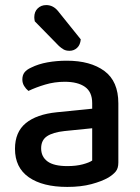

<svg xmlns="http://www.w3.org/2000/svg" viewBox="-20 -721 551 756"><path d="M245 -67Q280 -67 306 -74Q332 -81 343 -89V-216L234 -205Q188 -200 165 -184.5Q142 -169 142 -137Q142 -104 167 -85.5Q192 -67 245 -67ZM243 -482Q336 -482 391 -441.5Q446 -401 446 -314V-81Q446 -58 435.5 -45.5Q425 -33 407 -22Q381 -7 340 4Q299 15 245 15Q148 15 93.5 -23Q39 -61 39 -135Q39 -201 81.5 -236Q124 -271 204 -279L343 -293V-315Q343 -359 314.5 -379Q286 -399 235 -399Q195 -399 158 -388Q121 -377 92 -363Q82 -371 75 -382.5Q68 -394 68 -408Q68 -425 76.5 -436Q85 -447 103 -455Q131 -469 167 -475.5Q203 -482 243 -482ZM117 -637Q115 -647 115 -653Q115 -675 128.5 -688Q142 -701 162 -701Q189 -701 208 -678L298 -566Q296 -544 283.5 -532.5Q271 -521 254 -521Q240 -521 231 -526Q222 -531 212 -540Z"/></svg>

Font: Baloo Thambi 2 Medium
Style: Regular
Weight: 500
Designer: Aadarsh Rajan and Ek Type
Foundry: Ek Type
Version: Version 1.640;hotconv 1.0.111;makeotfexe 2.5.65597; ttfautoh